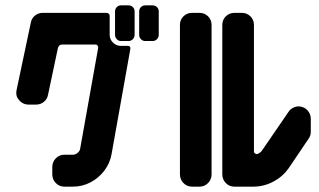

<svg xmlns="http://www.w3.org/2000/svg" viewBox="-20 -696 1191 716"><path d="M572 -566Q572 -557 565.5 -550Q559 -543 549 -543H522Q512 -543 505.5 -550Q499 -557 499 -566V-653Q499 -663 505.5 -669.5Q512 -676 522 -676H549Q559 -676 565.5 -669.5Q572 -663 572 -653ZM482 -566Q482 -557 475.5 -550Q469 -543 459 -543H431Q422 -543 415.5 -550Q409 -557 409 -566V-653Q409 -663 415.5 -669.5Q422 -676 431 -676H459Q469 -676 475.5 -669.5Q482 -663 482 -653ZM466 -513 396 -121Q390 -87 369 -59.5Q348 -32 317.5 -16Q287 0 252 0H220Q201 0 188 -13.5Q175 -27 175 -46V-73Q175 -92 188 -105.5Q201 -119 220 -119H252Q261 -119 269.5 -126Q278 -133 279 -142L346 -517Q347 -522 344 -526Q341 -530 336 -530H212Q200 -530 196 -517L159 -342Q156 -326 143.5 -316Q131 -306 115 -306H87Q65 -306 51 -323Q37 -338 42 -361L95 -612Q98 -628 110.5 -638Q123 -648 139 -648H376Q389 -648 389 -636V-566Q389 -549 401.5 -537Q414 -525 430 -525H456Q468 -525 466 -513Z M1139 -205Q1139 -190 1131 -179L1056 -68Q1034 -37 999 -18.5Q964 0 925 0H854Q835 0 822 -13.5Q809 -27 809 -46V-603Q809 -622 822 -635Q835 -648 854 -648H882Q901 -648 914 -635Q927 -622 927 -603V-131Q927 -126 932 -123Q937 -120 941 -122Q951 -126 958 -136L1056 -279Q1064 -291 1078.5 -296.5Q1093 -302 1107 -297Q1121 -293 1130 -280.5Q1139 -268 1139 -253ZM769 -46Q769 -27 756 -13.5Q743 0 724 0H696Q677 0 664 -13.5Q651 -27 651 -46V-603Q651 -622 664 -635Q677 -648 696 -648H724Q743 -648 756 -635Q769 -622 769 -603Z"/></svg>

Font: Monomaniac One
Style: Regular
Weight: 400
Version: Version 1.000; ttfautohint (v1.8.3)